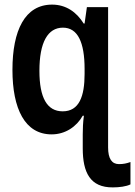

<svg xmlns="http://www.w3.org/2000/svg" viewBox="-20 -573 586 833"><path d="M470 240C498 240 528 236 546 227V130C529 136 516 139 496 139C465 139 449 115 449 67V-542H357L347 -471H343C312 -521 266 -553 206 -553C88 -553 34 -441 34 -270C34 -101 88 10 204 10C263 10 312 -23 339 -71H344C340 -43 339 -13 339 10V71C339 175 371 241 470 240ZM252 -90C184 -90 151 -149 151 -266C151 -389 187 -453 253 -453C317 -453 347 -390 347 -274V-252C347 -156 324 -90 252 -90Z"/></svg>

Font: Noto Sans Mono ExtraCondensed SemiBold
Style: Regular
Weight: 600
Width: 2
Designer: Monotype Design Team
Foundry: Monotype Imaging Inc.
Version: Version 2.014